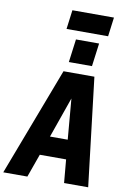

<svg xmlns="http://www.w3.org/2000/svg" viewBox="-159 -1293 924 1365"><g transform="rotate(10 303.0 -610.0)"><path d="M549 -1082ZM531 -1082H231L249 -1220H549ZM477 -853ZM455 -853H288L310 -1020H477ZM578 0H404L389 -168H199L139 0H-35L262 -782H485ZM376 -308 351 -601 248 -308Z"/></g></svg>

Font: Tanohe Sans
Style: Bold Italic
Weight: 700
Designer: Village Type and Design LLC & Cristiano Sobral
Foundry: Cooper Hewitt Smithsonian Design Museum
Version: Version 1.00;September 29, 2021;FontCreator 13.0.0.2655 64-b